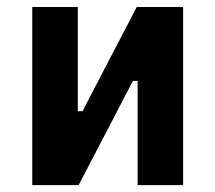

<svg xmlns="http://www.w3.org/2000/svg" viewBox="-20 -538 626 558"><path d="M73.7 0V-517.6H206.1V-214.8H219.7L377.4 -517.6H512.2V0H379.9V-302.7H366.2L208.5 0Z"/></svg>

Font: Cascadia Code NF
Style: Bold
Weight: 700
Monospace: yes
Designer: Aaron Bell
Foundry: Saja Typeworks
Version: Version 2404.023; ttfautohint (v1.8.4)